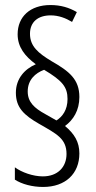

<svg xmlns="http://www.w3.org/2000/svg" viewBox="-20 -780 382 762"><path d="M43 -412C43 -353 75 -323 136 -288C204 -249 244 -230 244 -169C244 -117 209 -80 150 -80C111 -80 66 -96 39 -116V-67C67 -49 108 -38 151 -38C240 -38 295 -91 295 -171C295 -217 275 -249 238 -280C271 -304 295 -342 295 -395C295 -465 255 -497 185 -537C132 -569 99 -596 99 -646C99 -693 131 -719 181 -719C213 -719 241 -708 266 -693L285 -732C254 -750 221 -760 180 -760C100 -760 50 -714 50 -644C50 -593 79 -557 122 -525C78 -506 43 -468 43 -412ZM90 -417C90 -463 120 -490 155 -503C227 -460 248 -435 248 -387C248 -344 228 -317 204 -302L160 -327C116 -351 90 -375 90 -417Z"/></svg>

Font: Noto Sans Display Condensed Light
Style: Regular
Weight: 300
Width: 3
Designer: Monotype Design Team
Foundry: Monotype Imaging Inc.
Version: Version 1.900